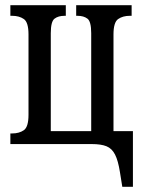

<svg xmlns="http://www.w3.org/2000/svg" viewBox="-20 -556 548 741"><path d="M452 165 443 109Q436 64 424 40.5Q412 17 391 8.5Q370 0 334 0H20V-41H27Q54 -41 72 -53.5Q90 -66 90 -113V-423Q90 -470 72 -482.5Q54 -495 27 -495H20V-536H234V-495H229Q205 -495 190.5 -484Q176 -473 176 -428V-50H332V-428Q332 -473 317.5 -484Q303 -495 279 -495H274V-536H488V-495H481Q454 -495 436 -482.5Q418 -470 418 -423V-50H493V165Z"/></svg>

Font: Noto Serif ExtraCondensed
Style: Regular
Weight: 400
Width: 2
Designer: Monotype Design Team
Foundry: Monotype Imaging Inc.
Version: Version 2.015